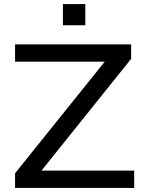

<svg xmlns="http://www.w3.org/2000/svg" viewBox="-20 -923 710 943"><path d="M54 0V-72L524 -657L529 -620H54V-705H624V-634L154 -48L150 -85H639V0ZM289 -799V-903H399V-799Z"/></svg>

Font: Nunito Sans 10pt SemiExpanded Medium
Style: Regular
Weight: 500
Width: 6
Designer: Vernon Adams
Foundry: Vernon Adams
Version: Version 3.101;gftools[0.9.27]